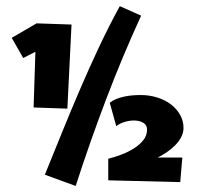

<svg xmlns="http://www.w3.org/2000/svg" viewBox="-20 -659 653 633"><path d="M215.8 -578.1 202.1 -300.8 90.8 -304.7 96.7 -488.3 56.6 -467.8 18.6 -534.2 100.6 -582ZM445.3 -607.4Q382.8 -471.2 329.3 -330.3Q275.9 -189.5 229.5 -45.9L127.9 -83Q156.7 -153.8 185.3 -224.4Q213.9 -294.9 243.9 -364.7Q273.9 -434.6 306.2 -503.2Q338.4 -571.8 375 -638.7ZM585 -237.3Q585 -221.7 577.6 -207.5Q570.3 -193.4 558.3 -180.9Q546.4 -168.5 531 -158Q515.6 -147.5 500 -139.6H581.1L574.2 -58.6L336.9 -64.5V-135.7Q357.4 -140.6 379.9 -149.2Q402.3 -157.7 421.4 -169.7Q440.4 -181.6 452.6 -197Q464.8 -212.4 464.8 -231.4Q464.8 -247.1 452.1 -254.4Q439.5 -261.7 420.9 -261.7Q406.2 -261.7 390.4 -256.8Q374.5 -252 363.3 -243.2L341.8 -320.3Q351.1 -327.6 363 -332.5Q375 -337.4 388.4 -340.3Q401.9 -343.3 416 -344.5Q430.2 -345.7 443.4 -345.7Q473.1 -345.7 499 -337.4Q524.9 -329.1 543.9 -314.5Q563 -299.8 574 -280Q585 -260.3 585 -237.3Z"/></svg>

Font: Luckiest Guy RUS-BEL-UKR
Style: Regular
Weight: 400
Designer: Astigmatic (AOETI)
Foundry: Astigmatic (AOETI)
Version: Version 1.00 March 11, 2019, initial release